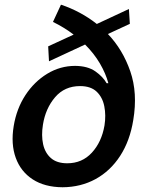

<svg xmlns="http://www.w3.org/2000/svg" viewBox="-20 -789 632 821"><path d="M535.2 -687 441.4 -643.6Q504.9 -577.1 537.1 -484.1Q569.3 -391.1 549.8 -275.4Q535.6 -187 493.9 -122.6Q452.1 -58.1 388.9 -23.4Q325.7 11.2 247.6 11.7Q170.9 11.2 119.9 -22Q68.8 -55.2 47.4 -114Q25.9 -172.9 38.6 -250Q50.8 -324.2 88.6 -382.1Q126.5 -439.9 181.9 -473.6Q237.3 -507.3 301.3 -507.3Q355 -506.8 387.7 -483.9Q420.4 -460.9 436 -433.1H443.4Q432.1 -475.1 407.2 -517.6Q382.3 -560.1 343.8 -598.6L189.5 -526.9L186 -590.8L294.9 -641.1Q254.4 -671.9 206.5 -695.3L240.7 -769Q281.7 -755.4 320.6 -734.6Q359.4 -713.9 394 -686.5L531.2 -750.5ZM267.6 -90.8Q331.1 -90.8 372.8 -136.2Q414.6 -181.6 426.8 -252.4Q433.6 -295.9 426 -334.5Q418.5 -373 393.3 -397Q368.2 -420.9 322.3 -420.9Q256.3 -420.9 215.6 -373.3Q174.8 -325.7 163.6 -255.9Q156.2 -210 164.3 -172.6Q172.4 -135.3 197.8 -113Q223.1 -90.8 267.6 -90.8Z"/></svg>

Font: Inter Semi Bold
Style: Italic
Weight: 600
Italic angle: -9.39999°
Designer: Rasmus Andersson
Foundry: rsms
Version: Version 4.000;git-3c8e0fc